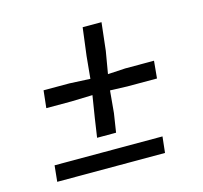

<svg xmlns="http://www.w3.org/2000/svg" viewBox="-85 -639 776 733"><g transform="rotate(-15 303.5 -272.5)"><path d="M256 -197.5 270 -285 187 -282.5H87L94.5 -351H197L278.5 -347L287 -435L301 -545H375.5L363 -435L348 -347L417 -351H531L524.5 -282.5H407.5L339.5 -285L331.5 -197.5L320 -123H245ZM54.5 0 61 -63.5H487.5L480.5 0Z"/></g></svg>

Font: Merriweather Text Regular
Style: Italic
Weight: 400
Italic angle: -7.8°
Designer: Eben Sorkin
Foundry: Eben Sorkin
Version: Version 2.100; ttfautohint (v1.7.19-72a1) -l 8 -r 50 -G 200 